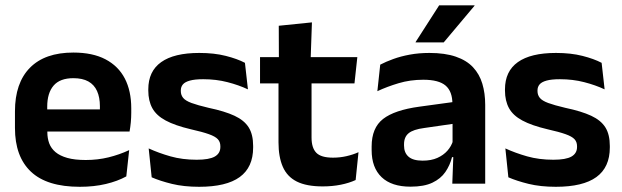

<svg xmlns="http://www.w3.org/2000/svg" viewBox="-20 -706 2390 738"><path d="M286.5 12Q160.5 12 99 -46Q37.5 -104 37.5 -214V-278Q37.5 -387 95 -445.5Q152.5 -504 262 -504Q336 -504 385.5 -478Q435 -452 459.8 -404.2Q484.5 -356.5 484.5 -290V-272.5Q484.5 -254.5 482.8 -235.8Q481 -217 478 -200.5H362Q363.5 -228 363.8 -252.8Q364 -277.5 364 -297.5Q364 -332 353 -356.2Q342 -380.5 319.5 -393Q297 -405.5 262 -405.5Q210.5 -405.5 186 -377Q161.5 -348.5 161.5 -296V-250.5L162 -236V-197.5Q162 -174.5 169.2 -155Q176.5 -135.5 193.5 -121.2Q210.5 -107 238.8 -99Q267 -91 309.5 -91Q355.5 -91 397.2 -101.2Q439 -111.5 476.5 -129L465.5 -28Q432 -9.5 386.8 1.2Q341.5 12 286.5 12ZM105.5 -200.5V-285.5H452V-200.5Z M745.5 12Q686.5 12 640.8 0.8Q595 -10.5 563 -24.5L551.5 -135.5Q589.5 -118 635.2 -105Q681 -92 736 -92Q784 -92 805.5 -104.2Q827 -116.5 827 -141V-144Q827 -160.5 817.2 -171Q807.5 -181.5 783 -190.2Q758.5 -199 714 -209Q652.5 -223.5 616.8 -242.8Q581 -262 565.5 -290.2Q550 -318.5 550 -358V-362.5Q550 -432 599.5 -467.2Q649 -502.5 746 -502.5Q803.5 -502.5 847.8 -491.2Q892 -480 921.5 -464.5L933 -362.5Q898 -379 854.5 -390.2Q811 -401.5 761 -401.5Q728.5 -401.5 709.8 -396.2Q691 -391 683 -381.5Q675 -372 675 -358.5V-356Q675 -341 683.8 -330Q692.5 -319 716 -310.2Q739.5 -301.5 782 -291.5Q844 -278.5 881.5 -261Q919 -243.5 936 -216.2Q953 -189 953 -145V-139Q953 -63 901.5 -25.5Q850 12 745.5 12Z M1220.5 10.5Q1158 10.5 1120.8 -8.2Q1083.5 -27 1067 -65Q1050.5 -103 1050.5 -158.5V-444.5H1177.5V-177.5Q1177.5 -137.5 1195.8 -118.8Q1214 -100 1260 -100Q1287 -100 1312 -105.8Q1337 -111.5 1358 -121L1347 -14Q1322 -2.5 1289.8 4Q1257.5 10.5 1220.5 10.5ZM979.5 -385.5V-486.5H1353.5L1342.5 -385.5ZM1052 -477 1051.5 -607 1179 -620 1174 -477Z M1718.5 0 1723 -120 1719.5 -131V-284.5L1719 -306.5Q1719 -354.5 1692.8 -377Q1666.5 -399.5 1607 -399.5Q1556.5 -399.5 1512.2 -386.2Q1468 -373 1430.5 -355.5L1441.5 -457.5Q1463.5 -469 1491.8 -479.2Q1520 -489.5 1555 -496Q1590 -502.5 1630.5 -502.5Q1690.5 -502.5 1732 -488.2Q1773.5 -474 1798.2 -447.5Q1823 -421 1834 -384.2Q1845 -347.5 1845 -303V0ZM1558 11.5Q1485 11.5 1446.8 -25Q1408.5 -61.5 1408.5 -129V-143Q1408.5 -214.5 1452.5 -248.8Q1496.5 -283 1592 -296L1731 -315L1738.5 -232.5L1610.5 -214Q1568.5 -208.5 1550.8 -194Q1533 -179.5 1533 -151.5V-146.5Q1533 -119 1550.2 -103.8Q1567.5 -88.5 1604.5 -88.5Q1637.5 -88.5 1661 -99Q1684.5 -109.5 1699.8 -126.8Q1715 -144 1721.5 -165.5L1739.5 -102H1717.5Q1709.5 -70.5 1691.8 -44.8Q1674 -19 1642 -3.8Q1610 11.5 1558 11.5ZM1668 -685.5H1804V-684L1685.5 -543H1577.5V-544.5Z M2116.5 12Q2057.5 12 2011.8 0.8Q1966 -10.5 1934 -24.5L1922.5 -135.5Q1960.5 -118 2006.2 -105Q2052 -92 2107 -92Q2155 -92 2176.5 -104.2Q2198 -116.5 2198 -141V-144Q2198 -160.5 2188.2 -171Q2178.5 -181.5 2154 -190.2Q2129.5 -199 2085 -209Q2023.5 -223.5 1987.8 -242.8Q1952 -262 1936.5 -290.2Q1921 -318.5 1921 -358V-362.5Q1921 -432 1970.5 -467.2Q2020 -502.5 2117 -502.5Q2174.5 -502.5 2218.8 -491.2Q2263 -480 2292.5 -464.5L2304 -362.5Q2269 -379 2225.5 -390.2Q2182 -401.5 2132 -401.5Q2099.5 -401.5 2080.8 -396.2Q2062 -391 2054 -381.5Q2046 -372 2046 -358.5V-356Q2046 -341 2054.8 -330Q2063.5 -319 2087 -310.2Q2110.5 -301.5 2153 -291.5Q2215 -278.5 2252.5 -261Q2290 -243.5 2307 -216.2Q2324 -189 2324 -145V-139Q2324 -63 2272.5 -25.5Q2221 12 2116.5 12Z"/></svg>

Font: Anek Tamil SemiBold
Style: Regular
Weight: 600
Version: Version 1.003